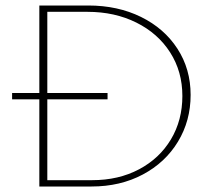

<svg xmlns="http://www.w3.org/2000/svg" viewBox="-20 -678 773 698"><path d="M673 -333Q673 -239 627 -163Q581 -87 499 -43.5Q417 0 313 0H123V-317H24V-340H123V-658H301Q408 -658 492.5 -616.5Q577 -575 625 -501Q673 -427 673 -333ZM643 -329Q643 -418 598.5 -487.5Q554 -557 475.5 -596Q397 -635 298 -635H152V-340H371V-317H152V-23H315Q411 -23 485.5 -62.5Q560 -102 601.5 -171.5Q643 -241 643 -329Z"/></svg>

Font: Ysabeau SC Extralight
Style: Regular
Weight: 200
Designer: Christian Thalmann (Catharsis Fonts)
Version: Version 0.003